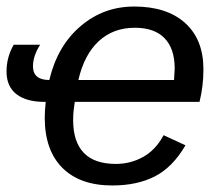

<svg xmlns="http://www.w3.org/2000/svg" viewBox="-25 -558 680 588"><path d="M204 -246Q202 -233 200.5 -219.5Q199 -206 199 -190Q199 -124 231.5 -90Q264 -56 330 -56Q375 -56 413.5 -77.5Q452 -99 476 -144L543 -113Q504 -46 449.5 -18Q395 10 319 10Q220 10 166 -44Q112 -98 112 -198Q112 -217 115 -246H111Q56 -246 25.5 -269.5Q-5 -293 -5 -339Q-5 -383 17 -421H98Q76 -387 76 -355Q76 -313 126 -313Q151 -418 222 -478Q292 -538 386 -538Q486 -538 542 -487.5Q598 -437 598 -346Q598 -294 586 -246ZM508 -313 510 -348Q510 -409 479 -441Q448 -473 388 -473Q322 -473 277.5 -432Q233 -391 215 -313Z"/></svg>

Font: Libra Sans Modern
Style: Italic
Weight: 400
Italic angle: -12°
Foundry: Stefan Peev, Context Ltd
Version: Version 1.000